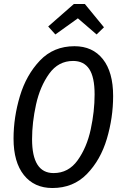

<svg xmlns="http://www.w3.org/2000/svg" viewBox="-20 -932 614 964"><path d="M548 -450Q548 -341 516.5 -235Q485 -129 416.5 -58.5Q348 12 243 12Q152 12 100 -53Q48 -118 48 -236Q48 -343 80 -449.5Q112 -556 180.5 -628Q249 -700 354 -700Q445 -700 496.5 -635Q548 -570 548 -450ZM141 -233Q141 -63 249 -63Q324 -63 370 -127.5Q416 -192 435.5 -282.5Q455 -373 455 -458Q455 -545 428 -585.5Q401 -626 347 -626Q273 -626 227 -562Q181 -498 161 -407.5Q141 -317 141 -233ZM222 -799 351 -912H406L502 -795L465 -759L371 -840L258 -759Z"/></svg>

Font: Fira Sans Compressed
Style: Italic
Weight: 400
Width: 1
Italic angle: -8°
Designer: bBox Type GmbH & Carrois Corporate GbR & Edenspiekermann AG
Foundry: bBox Type GmbH & Carrois Corporate GbR & Edenspiekermann AG
Version: Version 4.301